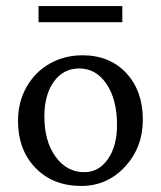

<svg xmlns="http://www.w3.org/2000/svg" viewBox="-20 -612 536 640"><path d="M108.4 -591.8H387.7V-538.1H108.4ZM251 7.8Q156.2 7.8 98.1 -52.5Q40 -112.8 40 -209Q40 -272.9 69.3 -323.5Q98.6 -374 147.5 -400.9Q196.3 -427.7 254.9 -427.7Q345.7 -427.7 400.9 -368.4Q456.1 -309.1 456.1 -212.9Q456.1 -120.6 396.7 -56.4Q337.4 7.8 251 7.8ZM260.7 -38.1Q309.6 -38.1 339.8 -81.8Q370.1 -125.5 370.1 -195.3Q370.1 -279.8 335.2 -331.8Q300.3 -383.8 244.1 -383.8Q191.4 -383.8 159.7 -340.1Q127.9 -296.4 127.9 -223.6Q127.9 -141.1 165.3 -89.6Q202.6 -38.1 260.7 -38.1Z"/></svg>

Font: Crimson Pro
Style: Regular
Weight: 400
Designer: Jacques Le Bailly
Foundry: Baron von Fonthausen
Version: Version 1.003